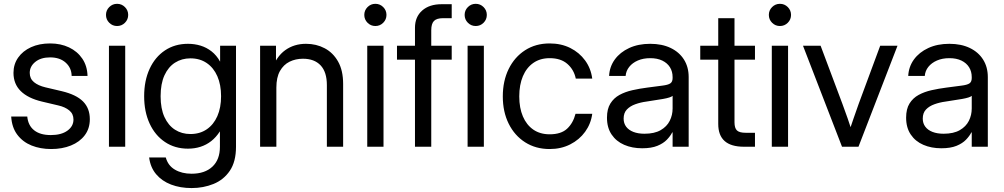

<svg xmlns="http://www.w3.org/2000/svg" viewBox="-20 -749 5123 980"><path d="M241.2 11.7Q186 11.7 141.1 -6.3Q96.2 -24.4 68.4 -61.3Q40.5 -98.1 37.1 -154.3H119.1Q123.5 -108.4 154.3 -84Q185.1 -59.6 239.3 -59.6Q293 -59.6 324 -82Q355 -104.5 355 -138.7Q355 -168 333.5 -185.5Q312 -203.1 277.3 -210.9L194.3 -230.5Q122.6 -247.6 85.7 -284.2Q48.8 -320.8 48.8 -377Q48.8 -420.9 72.5 -454.8Q96.2 -488.8 138.4 -508.1Q180.7 -527.3 235.8 -527.3Q289.6 -527.3 332.3 -507.1Q375 -486.8 400.1 -449.7Q425.3 -412.6 426.8 -361.3H345.7Q345.2 -402.3 315.4 -429.2Q285.6 -456.1 235.8 -456.1Q188.5 -456.1 160.2 -433.1Q131.8 -410.2 131.8 -377Q131.8 -347.7 153.3 -329.8Q174.8 -312 211.9 -303.2L294.9 -283.7Q369.1 -266.1 403.8 -231.2Q438.5 -196.3 438.5 -140.6Q438.5 -92.8 412.6 -58.6Q386.7 -24.4 342 -6.3Q297.4 11.7 241.2 11.7Z M536.1 0V-515.6H619.1V0ZM577.6 -616.2Q554.2 -616.2 537.6 -632.8Q521 -649.4 521 -672.9Q521 -696.3 537.6 -712.9Q554.2 -729.5 577.6 -729.5Q601.1 -729.5 617.7 -712.9Q634.3 -696.3 634.3 -672.9Q634.3 -649.4 617.7 -632.8Q601.1 -616.2 577.6 -616.2Z M958 210.9Q899.9 210.9 853.3 193.1Q806.6 175.3 777.1 140.4Q747.6 105.5 741.2 54.7H826.2Q837.4 96.2 872.8 116.9Q908.2 137.7 958 137.7Q1025.4 137.7 1064 101.8Q1102.5 65.9 1102.5 0V-78.1H1102.1Q1083 -48.3 1058.1 -28.8Q1033.2 -9.3 1003.4 0.2Q973.6 9.8 939.5 9.8Q872.6 9.8 822 -24.2Q771.5 -58.1 743.7 -118.4Q715.8 -178.7 715.8 -257.8Q715.8 -337.4 743.7 -397.7Q771.5 -458 822 -491.7Q872.6 -525.4 939.5 -525.4Q973.1 -525.4 1003.7 -516.1Q1034.2 -506.8 1059.8 -486.8Q1085.4 -466.8 1103 -435.1H1103.5V-515.6H1184.6V0Q1184.6 76.2 1153.1 122.6Q1121.6 168.9 1069.8 189.9Q1018.1 210.9 958 210.9ZM952.1 -64.9Q1000 -64.9 1035.2 -88.9Q1070.3 -112.8 1089.4 -156.2Q1108.4 -199.7 1108.4 -257.8Q1108.4 -316.4 1089.4 -359.9Q1070.3 -403.3 1035.2 -427.2Q1000 -451.2 952.1 -451.2Q907.7 -451.2 873.3 -429.2Q838.9 -407.2 819.3 -364.3Q799.8 -321.3 799.8 -257.8Q799.8 -194.8 819.3 -151.9Q838.9 -108.9 873.3 -86.9Q907.7 -64.9 952.1 -64.9Z M1390.6 -301.8V0H1307.6V-515.6H1388.7V-390.6H1365.2Q1390.6 -460.4 1435.8 -492.9Q1481 -525.4 1542 -525.4Q1594.2 -525.4 1637.2 -502.7Q1680.2 -480 1705.8 -434.6Q1731.4 -389.2 1731.4 -320.3V0H1648.4V-314.5Q1648.4 -381.3 1616.5 -415.3Q1584.5 -449.2 1526.4 -449.2Q1488.8 -449.2 1458 -434.1Q1427.2 -418.9 1408.9 -386.5Q1390.6 -354 1390.6 -301.8Z M1854.5 0V-515.6H1937.5V0ZM1896 -616.2Q1872.6 -616.2 1856 -632.8Q1839.4 -649.4 1839.4 -672.9Q1839.4 -696.3 1856 -712.9Q1872.6 -729.5 1896 -729.5Q1919.4 -729.5 1936 -712.9Q1952.6 -696.3 1952.6 -672.9Q1952.6 -649.4 1936 -632.8Q1919.4 -616.2 1896 -616.2Z M2285.6 -515.6V-444.3H2006.3V-515.6ZM2098.1 0V-607.4Q2098.1 -662.6 2134.8 -695.1Q2171.4 -727.5 2233.9 -727.5Q2251 -727.5 2266.1 -727.5Q2281.2 -727.5 2285.6 -727.5V-656.2Q2281.2 -656.2 2265.9 -656.2Q2250.5 -656.2 2241.7 -656.2Q2209 -656.2 2195.1 -642.1Q2181.2 -627.9 2181.2 -594.7V0Z M2366.7 0V-515.6H2449.7V0ZM2408.2 -616.2Q2384.8 -616.2 2368.2 -632.8Q2351.6 -649.4 2351.6 -672.9Q2351.6 -696.3 2368.2 -712.9Q2384.8 -729.5 2408.2 -729.5Q2431.6 -729.5 2448.2 -712.9Q2464.8 -696.3 2464.8 -672.9Q2464.8 -649.4 2448.2 -632.8Q2431.6 -616.2 2408.2 -616.2Z M2785.6 11.7Q2714.4 11.7 2660.4 -22.7Q2606.4 -57.1 2576.4 -117.7Q2546.4 -178.2 2546.4 -256.8Q2546.4 -335.9 2576.4 -397Q2606.4 -458 2660.4 -492.7Q2714.4 -527.3 2785.6 -527.3Q2844.2 -527.3 2890.6 -504.2Q2937 -481 2966.6 -440.4Q2996.1 -399.9 3002.9 -347.7H2918.9Q2909.7 -393.1 2876.2 -422.6Q2842.8 -452.1 2785.6 -452.1Q2737.3 -452.1 2702.4 -428Q2667.5 -403.8 2648.9 -359.9Q2630.4 -315.9 2630.4 -256.8Q2630.4 -198.2 2648.9 -154.8Q2667.5 -111.3 2702.1 -87.4Q2736.8 -63.5 2785.6 -63.5Q2843.8 -63.5 2874.5 -92Q2905.3 -120.6 2917.5 -168H3002.9Q2996.1 -117.2 2966.6 -76.4Q2937 -35.6 2890.4 -12Q2843.8 11.7 2785.6 11.7Z M3257.8 7.8Q3206.5 7.8 3166 -9.8Q3125.5 -27.3 3101.8 -62.3Q3078.1 -97.2 3078.1 -148.4Q3078.1 -192.9 3095.5 -220.7Q3112.8 -248.5 3141.8 -264.4Q3170.9 -280.3 3207.8 -288.6Q3244.6 -296.9 3283.2 -301.8Q3332.5 -308.6 3360.8 -312Q3389.2 -315.4 3401.1 -323.2Q3413.1 -331.1 3413.1 -350.6V-355.5Q3413.1 -383.8 3399.7 -405.5Q3386.2 -427.2 3360.6 -439.7Q3335 -452.1 3298.8 -452.1Q3263.2 -452.1 3235.6 -440.2Q3208 -428.2 3191.7 -407.7Q3175.3 -387.2 3173.3 -361.3H3088.9Q3091.3 -408.7 3118.2 -445.6Q3145 -482.4 3191.4 -503.9Q3237.8 -525.4 3298.8 -525.4Q3358.9 -525.4 3403.1 -504.2Q3447.3 -482.9 3471.2 -444.8Q3495.1 -406.7 3495.1 -355.5V0H3413.1V-73.2H3411.1Q3401.9 -54.7 3383.8 -35.9Q3365.7 -17.1 3335.2 -4.6Q3304.7 7.8 3257.8 7.8ZM3269.5 -66.4Q3320.3 -66.4 3352.1 -84.7Q3383.8 -103 3398.4 -132.3Q3413.1 -161.6 3413.1 -195.3V-259.8Q3403.8 -251 3363.8 -243.9Q3323.7 -236.8 3279.3 -230.5Q3249.5 -226.6 3222.9 -217Q3196.3 -207.5 3179.7 -190.2Q3163.1 -172.9 3163.1 -143.6Q3163.1 -119.6 3176 -102.3Q3189 -85 3212.9 -75.7Q3236.8 -66.4 3269.5 -66.4Z M3833.5 -515.6V-444.3H3554.2V-515.6ZM3646 -656.2H3729V-125Q3729 -95.2 3741.5 -83.3Q3753.9 -71.3 3785.6 -71.3Q3796.9 -71.3 3809.8 -71.3Q3822.8 -71.3 3833.5 -71.3V0Q3820.8 0 3805.7 0Q3790.5 0 3777.8 0Q3711.4 0 3678.7 -29.1Q3646 -58.1 3646 -116.2Z M3919.4 0V-515.6H4002.4V0ZM3960.9 -616.2Q3937.5 -616.2 3920.9 -632.8Q3904.3 -649.4 3904.3 -672.9Q3904.3 -696.3 3920.9 -712.9Q3937.5 -729.5 3960.9 -729.5Q3984.4 -729.5 4001 -712.9Q4017.6 -696.3 4017.6 -672.9Q4017.6 -649.4 4001 -632.8Q3984.4 -616.2 3960.9 -616.2Z M4277.8 0 4078.6 -515.6H4168.5L4279.8 -218.8Q4293.9 -181.6 4306.6 -144.5Q4319.3 -107.4 4331.5 -70.3H4311.5Q4324.2 -107.4 4336.7 -144.5Q4349.1 -181.6 4362.8 -218.8L4472.7 -515.6H4561L4361.8 0Z M4784.7 7.8Q4733.4 7.8 4692.9 -9.8Q4652.3 -27.3 4628.7 -62.3Q4605 -97.2 4605 -148.4Q4605 -192.9 4622.3 -220.7Q4639.6 -248.5 4668.7 -264.4Q4697.8 -280.3 4734.6 -288.6Q4771.5 -296.9 4810.1 -301.8Q4859.4 -308.6 4887.7 -312Q4916 -315.4 4928 -323.2Q4939.9 -331.1 4939.9 -350.6V-355.5Q4939.9 -383.8 4926.5 -405.5Q4913.1 -427.2 4887.5 -439.7Q4861.8 -452.1 4825.7 -452.1Q4790 -452.1 4762.5 -440.2Q4734.9 -428.2 4718.5 -407.7Q4702.1 -387.2 4700.2 -361.3H4615.7Q4618.2 -408.7 4645 -445.6Q4671.9 -482.4 4718.3 -503.9Q4764.6 -525.4 4825.7 -525.4Q4885.7 -525.4 4929.9 -504.2Q4974.1 -482.9 4998 -444.8Q5022 -406.7 5022 -355.5V0H4939.9V-73.2H4938Q4928.7 -54.7 4910.6 -35.9Q4892.6 -17.1 4862.1 -4.6Q4831.5 7.8 4784.7 7.8ZM4796.4 -66.4Q4847.2 -66.4 4878.9 -84.7Q4910.6 -103 4925.3 -132.3Q4939.9 -161.6 4939.9 -195.3V-259.8Q4930.7 -251 4890.6 -243.9Q4850.6 -236.8 4806.2 -230.5Q4776.4 -226.6 4749.8 -217Q4723.1 -207.5 4706.5 -190.2Q4689.9 -172.9 4689.9 -143.6Q4689.9 -119.6 4702.9 -102.3Q4715.8 -85 4739.7 -75.7Q4763.7 -66.4 4796.4 -66.4Z"/></svg>

Font: Inter Khmer Looped
Style: Regular
Weight: 400
Designer: Rasmus Andersson, Sovichet Tep
Foundry: Anagata Design
Version: Version 1.000